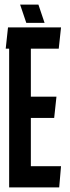

<svg xmlns="http://www.w3.org/2000/svg" viewBox="-20 -820 307 840"><path d="M247 -93 239 0H20V-607H5L15 -700H247L237 -607H115V-397H227L217 -304H115V-93ZM148 -800 175 -720H95L68 -800Z"/></svg>

Font: Karantina
Style: Regular
Weight: 400
Designer: Rony Koch
Foundry: Rony Koch
Version: Version 1.000; ttfautohint (v1.8.3)